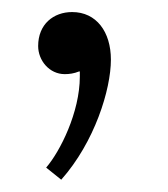

<svg xmlns="http://www.w3.org/2000/svg" viewBox="-20 -118 277 317"><path d="M111.8 0V8.3C111.8 67.4 79.1 132.3 56.2 158.7L81.1 178.7C136.2 116.7 163.1 29.8 163.1 -19.5C163.1 -65.4 139.2 -98.1 99.1 -98.1C68.4 -98.1 43 -78.1 43 -42C43 -18.1 61.5 4.4 86.9 4.4C94.2 4.4 102.1 3.4 110.4 0Z"/></svg>

Font: Lora Italic
Style: Regular
Weight: 400
Italic angle: -3°
Designer: Olga Karpushina, Alexei Vanyashin
Foundry: Cyreal
Version: Version 1.011;PS 001.011;hotconv 1.0.70;makeotf.lib2.5.58329